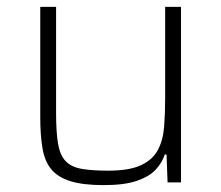

<svg xmlns="http://www.w3.org/2000/svg" viewBox="-20 -530 643 558"><path d="M281 8Q221 8 184.5 -3.5Q148 -15 129 -38Q110 -61 103.5 -99Q97 -137 97 -190V-510H143V-201Q143 -147 148.5 -113.5Q154 -80 170 -62.5Q186 -45 216 -39.5Q246 -34 294 -34Q356 -34 390 -50Q424 -66 439 -94.5Q454 -123 457 -162Q460 -201 460 -246V-510H506V0H467L464 -81H459Q451 -57 432.5 -37Q414 -17 378 -4.5Q342 8 281 8Z"/></svg>

Font: Saira Thin ExtraLight
Style: Regular
Weight: 250
Version: Version 1.101